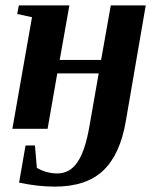

<svg xmlns="http://www.w3.org/2000/svg" viewBox="-20 -479 595 714"><path d="M522 -459 448 -29Q427 95 364 155Q301 215 184 215Q120 215 51 200L75 62H110L117 145Q131 154 151 160Q172 166 193 166Q240 166 268 124Q297 82 313 -12L347 -206H193L157 0H26L99 -415L44 -427L50 -459H238L202 -256H356L392 -459Z"/></svg>

Font: Libra Serif Modern
Style: Bold Italic
Weight: 700
Italic angle: -12°
Designer: Stefan Peev, Context Ltd
Foundry: Stefan Peev, Context Ltd
Version: Version 1.000